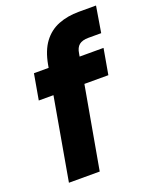

<svg xmlns="http://www.w3.org/2000/svg" viewBox="-135 -799 712 879"><g transform="rotate(-20 220.5 -360.0)"><path d="M47 0 142 -540Q154 -606 183.5 -645.5Q213 -685 257.5 -702.5Q302 -720 357 -720H441L420 -593H358Q328 -593 312.5 -580.5Q297 -568 293 -540L197 0ZM46 -401 68 -526H407L385 -401Z"/></g></svg>

Font: DM Sans 9pt Black
Style: Italic
Weight: 900
Italic angle: -10°
Version: Version 4.004;gftools[0.9.30]